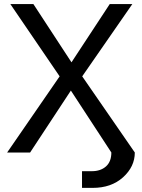

<svg xmlns="http://www.w3.org/2000/svg" viewBox="-20 -749 697 943"><path d="M526.9 0 328.1 -304.2 127.9 0H15.1L272.9 -374L30.8 -729H144L331.1 -442.9L519 -729H629.9L383.8 -374L642.1 0Q642.1 69.8 584 122.1Q526.4 173.8 435.1 173.8H382.8V91.8H431.2Q474.1 91.8 500.5 68.4Q526.9 44.9 526.9 0Z"/></svg>

Font: Miedinger*
Style: Book
Weight: 400
Version: Version 001.000